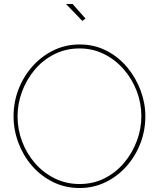

<svg xmlns="http://www.w3.org/2000/svg" viewBox="-20 -938 797 963"><path d="M379 5Q306 5 245 -25.5Q184 -56 140 -107Q96 -158 72 -222.5Q48 -287 48 -355Q48 -426 73 -490.5Q98 -555 143 -605.5Q188 -656 248.5 -685.5Q309 -715 379 -715Q453 -715 513.5 -684Q574 -653 617.5 -601Q661 -549 685 -485Q709 -421 709 -355Q709 -283 684 -218.5Q659 -154 614 -103.5Q569 -53 509 -24Q449 5 379 5ZM68 -355Q68 -289 91 -228Q114 -167 156 -119Q198 -71 255 -43Q312 -15 379 -15Q448 -15 505 -44Q562 -73 603 -122Q644 -171 666.5 -231.5Q689 -292 689 -355Q689 -421 665.5 -482Q642 -543 600 -591Q558 -639 501.5 -667Q445 -695 379 -695Q310 -695 252.5 -666Q195 -637 154 -588Q113 -539 90.5 -478.5Q68 -418 68 -355ZM311 -918H344L409 -845L393 -833Z"/></svg>

Font: Raleway Thin Thin
Style: Regular
Weight: 250
Version: Version 4.026